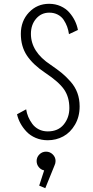

<svg xmlns="http://www.w3.org/2000/svg" viewBox="-20 -726 490 1009"><path d="M231 11Q197 11 168 -1.2Q139 -13.5 119.8 -33.8Q100.5 -54 87.8 -77.2Q75 -100.5 69.5 -125.5L117.5 -151.5Q120.5 -131 128.5 -112Q136.5 -93 149.8 -75Q163 -57 184 -46.2Q205 -35.5 231 -35.5Q285.5 -35.5 315 -71.8Q344.5 -108 344.5 -158.5Q344.5 -215.5 316.8 -255.8Q289 -296 218 -343Q153 -386.5 121.2 -434.5Q89.5 -482.5 89.5 -548Q89.5 -615.5 132.2 -660.8Q175 -706 238 -706Q271 -706 298.8 -693.5Q326.5 -681 344.5 -660.2Q362.5 -639.5 373.8 -616.2Q385 -593 389.5 -568.5L342.5 -546.5Q339.5 -567.5 332.8 -586Q326 -604.5 314.5 -621.8Q303 -639 283.5 -649.2Q264 -659.5 239 -659.5Q197 -659.5 169.8 -627.8Q142.5 -596 142.5 -548Q142.5 -453.5 246 -385.5Q281 -361.5 303.8 -343Q326.5 -324.5 350.5 -297.5Q374.5 -270.5 386.5 -238Q398.5 -205.5 398.5 -167Q398.5 -112.5 374.2 -71Q350 -29.5 312.5 -9.2Q275 11 231 11ZM272 120Q272 132.5 266.5 143.5L218 263L186 249.5L212 169.5Q195 166 183.8 152.2Q172.5 138.5 172.5 120Q172.5 100 187 85.5Q201.5 71 222 71Q242.5 71 257.2 85.5Q272 100 272 120Z"/></svg>

Font: League Mono Condensed UltraLight
Style: Regular
Weight: 200
Width: 1
Designer: Tyler Finck
Foundry: The League of Moveable Type / Tyler Finck
Version: Version 2.210